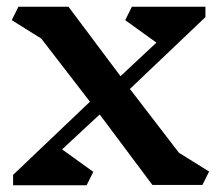

<svg xmlns="http://www.w3.org/2000/svg" viewBox="-20 -551 658 572"><path d="M583 0H434L277 -210L165 -106L258 -39L238 1H19V-30L248 -248L103 -436L15 -491L35 -531H184L339 -324L446 -424L353 -491L373 -531H592V-500L367 -286L513 -96L603 -40Z"/></svg>

Font: Inknut
Style: Antiqua
Weight: 400
Designer: Claus Eggers Srensen
Foundry: Claus Eggers Srensen
Version: Version 1.000; ttfautohint (v1.2) -l 7 -r 28 -G 50 -x 13 -D 